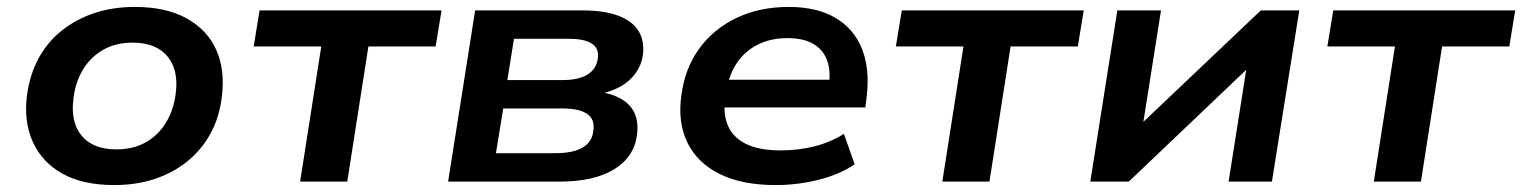

<svg xmlns="http://www.w3.org/2000/svg" viewBox="-20 -524 4392 554"><path d="M310 10Q219 10 160 -23Q101 -56 74.5 -115Q48 -174 58 -250Q66 -309 91.5 -356Q117 -403 158.5 -436Q200 -469 253 -486.5Q306 -504 369 -504Q459 -504 518.5 -471Q578 -438 604 -380Q630 -322 620 -244Q613 -185 587 -138Q561 -91 520 -58Q479 -25 426 -7.5Q373 10 310 10ZM316 -93Q364 -93 400 -113Q436 -133 458.5 -169.5Q481 -206 487 -254Q496 -322 463 -361.5Q430 -401 362 -401Q315 -401 279 -381Q243 -361 220.5 -325Q198 -289 192 -240Q183 -172 215.5 -132.5Q248 -93 316 -93Z M846 0 907 -390H712L729 -494H1254L1237 -390H1043L982 0Z M1273 0 1351 -494H1659Q1724 -494 1764.5 -478.5Q1805 -463 1822.5 -434.5Q1840 -406 1835 -365Q1831 -337 1814.5 -313.5Q1798 -290 1770.5 -274.5Q1743 -259 1706 -252L1709 -259Q1769 -250 1797 -219Q1825 -188 1818 -135Q1810 -71 1752 -35.5Q1694 0 1595 0ZM1411 -82H1582Q1634 -82 1661.5 -98.5Q1689 -115 1692 -147Q1697 -180 1674 -195.5Q1651 -211 1603 -211H1432ZM1444 -293H1603Q1650 -293 1675.5 -309Q1701 -325 1705 -356Q1709 -384 1688 -398Q1667 -412 1622 -412H1463Z M2218 10Q2121 10 2056.5 -22Q1992 -54 1963.5 -112.5Q1935 -171 1946 -249Q1956 -326 1997 -383Q2038 -440 2104.5 -472Q2171 -504 2256 -504Q2337 -504 2390.5 -472.5Q2444 -441 2467 -383.5Q2490 -326 2481 -248L2477 -214H2048L2059 -294H2392L2371 -275Q2378 -319 2366.5 -350Q2355 -381 2326.5 -397.5Q2298 -414 2252 -414Q2204 -414 2167 -395.5Q2130 -377 2107 -343.5Q2084 -310 2077 -266L2074 -250Q2065 -199 2079.5 -163.5Q2094 -128 2132 -109Q2170 -90 2233 -90Q2284 -90 2331 -102Q2378 -114 2415 -138L2446 -50Q2404 -21 2343 -5.5Q2282 10 2218 10Z M2699 0 2760 -390H2565L2582 -494H3107L3090 -390H2896L2835 0Z M3126 0 3204 -494H3330L3274 -140H3245L3618 -494H3729L3650 0H3525L3581 -355H3610L3237 0Z M3944 0 4005 -390H3810L3827 -494H4352L4335 -390H4141L4080 0Z"/></svg>

Font: Nunito Sans 10pt SemiExpanded
Style: Bold Italic
Weight: 700
Width: 6
Italic angle: -9°
Designer: Vernon Adams
Foundry: Vernon Adams
Version: Version 3.101;gftools[0.9.27]